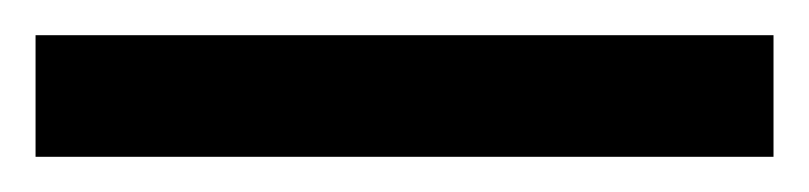

<svg xmlns="http://www.w3.org/2000/svg" viewBox="-22 70 455 108"><path d="M413.1 158.2H-2V89.8H413.1Z"/></svg>

Font: OpenSansHebrew-Bold
Style: Bold
Weight: 700
Foundry: Ascender Corporation, Yanek Iontef
Version: Version 2.001;PS 002.001;hotconv 1.0.70;makeotf.lib2.5.58329